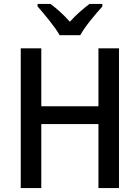

<svg xmlns="http://www.w3.org/2000/svg" viewBox="-20 -961 714 981"><path d="M285 -781H390C414 -826 469 -890 503 -928V-941H437C404 -915 371 -888 337 -850C305 -886 269 -918 238 -941H172V-928C207 -888 260 -825 285 -781ZM588 0V-714H483V-418H191V-714H86V0H191V-327H483V0Z"/></svg>

Font: Noto Sans SemiCondensed Medium
Style: Regular
Weight: 500
Width: 4
Designer: Monotype Design Team
Foundry: Monotype Imaging Inc.
Version: Version 2.013